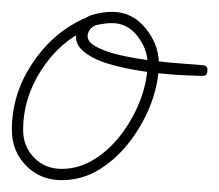

<svg xmlns="http://www.w3.org/2000/svg" viewBox="-20 -290 370 324"><path d="M133 -253Q137 -245 128 -241Q80 -219 49.5 -171.5Q19 -124 19 -71Q19 -43 37.5 -24Q56 -5 84 -5Q114 -5 140.5 -22Q167 -39 187 -66.5Q207 -94 218 -124.5Q229 -155 229 -183Q229 -207 212 -229Q195 -251 169 -251Q159 -251 146 -248.5Q133 -246 129 -235Q129 -235 129 -235Q129 -235 129 -235Q124 -222 140 -212.5Q156 -203 182.5 -197Q209 -191 238 -187.5Q267 -184 290 -182.5Q313 -181 321 -180Q331 -180 330 -171Q330 -161 321 -162Q309 -162 282 -163.5Q255 -165 223 -169.5Q191 -174 162.5 -182.5Q134 -191 118.5 -205.5Q103 -220 111 -241Q111 -241 111 -241Q111 -241 111 -241Q117 -259 134.5 -264.5Q152 -270 169 -270Q203 -270 225.5 -242.5Q248 -215 248 -183Q248 -151 235.5 -117Q223 -83 200.5 -53Q178 -23 148.5 -4.5Q119 14 84 14Q48 14 24 -10.5Q0 -35 0 -71Q0 -130 33.5 -181.5Q67 -233 120 -258Q129 -262 133 -253Z"/></svg>

Font: FRB American Cursive Guidelines Arrows Extralight
Style: Italic
Weight: 200
Italic angle: -25°
Version: Version 2.0;Modular Font Editor K font №1